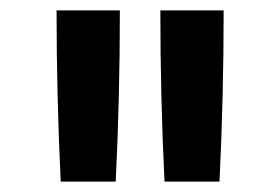

<svg xmlns="http://www.w3.org/2000/svg" viewBox="-20 -792 540 370"><path d="M297 -442Q293 -524 291 -606.5Q289 -689 289 -772H411Q411 -689 409 -606.5Q407 -524 403 -442ZM97 -442Q93 -524 91 -606.5Q89 -689 89 -772H211Q211 -689 209 -606.5Q207 -524 203 -442Z"/></svg>

Font: Iosevka Curly Slab
Style: Bold
Weight: 700
Monospace: yes
Designer: Belleve Invis
Foundry: Belleve Invis
Version: Version 22.1.2; ttfautohint (v1.8.4)